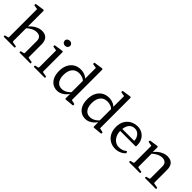

<svg xmlns="http://www.w3.org/2000/svg" viewBox="213 -1900 3056 3056"><g transform="rotate(45 1741.0 -372.0)"><path d="M100 0V-569H192V0ZM456 -325Q456 -374 431 -399.5Q406 -425 357 -425Q315 -425 269.5 -403Q224 -381 183 -340L175 -364Q200 -403 237.5 -434Q275 -465 318 -482.5Q361 -500 400 -500Q474 -500 511 -459Q548 -418 548 -337V0H456ZM40 0Q31 0 31 -10V-20Q31 -30 41 -31L80 -40Q94 -43 97 -47Q100 -51 100 -65V-180H192V-64Q192 -51 195.5 -47Q199 -43 213 -41L275 -30Q284 -29 284 -19V-9Q284 0 274 0ZM100 -568V-714L118 -684L32 -698Q23 -699 23 -709V-721Q23 -730 33 -731L166 -751Q180 -753 186 -749.5Q192 -746 192 -733V-568ZM396 0Q387 0 387 -10V-20Q387 -30 397 -31L436 -40Q450 -43 453 -47Q456 -51 456 -65V-180H548V-64Q548 -51 551.5 -47Q555 -43 569 -41L631 -30Q640 -29 640 -19V-9Q640 0 630 0Z M779 0V-317H871V0ZM719 0Q710 0 710 -10V-20Q710 -30 720 -31L759 -40Q773 -43 776 -47Q779 -51 779 -65V-180H871V-64Q871 -51 874.5 -47Q878 -43 892 -41L954 -30Q963 -29 963 -19V-9Q963 0 953 0ZM779 -317V-463L797 -433L711 -447Q702 -448 702 -458V-470Q702 -479 712 -480L845 -500Q859 -502 865 -498.5Q871 -495 871 -482V-317ZM826 -588Q801 -588 783 -604Q765 -620 765 -644Q765 -668 783 -684Q801 -700 826 -700Q852 -700 869.5 -684Q887 -668 887 -644Q887 -620 869.5 -604Q852 -588 826 -588Z M1423 -162V-597H1515V-162ZM1439 -378Q1412 -410 1376.5 -425Q1341 -440 1297 -440Q1221 -440 1179 -388Q1137 -336 1137 -242Q1137 -159 1172.5 -112Q1208 -65 1270 -65Q1315 -65 1356.5 -87Q1398 -109 1430 -149L1440 -126Q1405 -64 1351.5 -28Q1298 8 1242 8Q1181 8 1136 -22Q1091 -52 1067 -107Q1043 -162 1043 -238Q1043 -318 1071.5 -377Q1100 -436 1152 -468.5Q1204 -501 1273 -501Q1336 -501 1385 -474Q1434 -447 1464 -395ZM1423 -568V-714L1441 -684L1355 -698Q1346 -699 1346 -709V-721Q1346 -730 1356 -731L1489 -751Q1503 -753 1509 -749.5Q1515 -746 1515 -733V-568ZM1515 -162V-28L1496 -59L1582 -39Q1591 -36 1591 -27V-15Q1591 -6 1581 -5L1442 8Q1435 9 1430.5 5.5Q1426 2 1426 -6V-120L1423 -129V-162Z M2058 -162V-597H2150V-162ZM2074 -378Q2047 -410 2011.5 -425Q1976 -440 1932 -440Q1856 -440 1814 -388Q1772 -336 1772 -242Q1772 -159 1807.5 -112Q1843 -65 1905 -65Q1950 -65 1991.5 -87Q2033 -109 2065 -149L2075 -126Q2040 -64 1986.5 -28Q1933 8 1877 8Q1816 8 1771 -22Q1726 -52 1702 -107Q1678 -162 1678 -238Q1678 -318 1706.5 -377Q1735 -436 1787 -468.5Q1839 -501 1908 -501Q1971 -501 2020 -474Q2069 -447 2099 -395ZM2058 -568V-714L2076 -684L1990 -698Q1981 -699 1981 -709V-721Q1981 -730 1991 -731L2124 -751Q2138 -753 2144 -749.5Q2150 -746 2150 -733V-568ZM2150 -162V-28L2131 -59L2217 -39Q2226 -36 2226 -27V-15Q2226 -6 2216 -5L2077 8Q2070 9 2065.5 5.5Q2061 2 2061 -6V-120L2058 -129V-162Z M2549 8Q2484 8 2430 -22.5Q2376 -53 2344.5 -110.5Q2313 -168 2313 -249Q2313 -331 2346 -386.5Q2379 -442 2434 -471Q2489 -500 2555 -500Q2611 -500 2657.5 -473.5Q2704 -447 2732 -398Q2760 -349 2760 -281Q2760 -277 2760 -271Q2760 -265 2759 -260Q2756 -251 2747 -251H2392V-297H2699L2676 -275Q2676 -280 2676 -284.5Q2676 -289 2676 -293Q2676 -337 2659 -371Q2642 -405 2612.5 -425Q2583 -445 2545 -445Q2479 -445 2442.5 -395.5Q2406 -346 2406 -254Q2406 -197 2428 -151Q2450 -105 2488 -78.5Q2526 -52 2574 -52Q2652 -52 2703 -96Q2710 -102 2715 -94L2724 -81Q2729 -74 2723 -65Q2692 -31 2646.5 -11.5Q2601 8 2549 8Z M3281 -325Q3281 -374 3256 -399.5Q3231 -425 3182 -425Q3139 -425 3093 -402.5Q3047 -380 3007 -340L2998 -364Q3025 -404 3062 -434.5Q3099 -465 3141 -482.5Q3183 -500 3225 -500Q3299 -500 3336 -459Q3373 -418 3373 -337V0H3281ZM2924 0V-316H3016V0ZM2864 0Q2855 0 2855 -10V-20Q2855 -30 2865 -31L2904 -40Q2918 -43 2921 -47Q2924 -51 2924 -65V-180H3016V-64Q3016 -51 3019.5 -47Q3023 -43 3037 -41L3099 -30Q3108 -29 3108 -19V-9Q3108 0 3098 0ZM3221 0Q3212 0 3212 -10V-20Q3212 -30 3222 -31L3261 -40Q3275 -43 3278 -47Q3281 -51 3281 -65V-180H3373V-64Q3373 -51 3376.5 -47Q3380 -43 3394 -41L3456 -30Q3465 -29 3465 -19V-9Q3465 0 3455 0ZM2924 -316V-462L2942 -432L2856 -446Q2847 -447 2847 -457V-469Q2847 -477 2857 -480L2984 -499Q2998 -501 3004 -497.5Q3010 -494 3010 -481V-382L3016 -365V-316Z"/></g></svg>

Font: Hahmlet
Style: Regular
Weight: 400
Designer: Minjoo Ham & Mark Frömberg
Foundry: hypertype
Version: Version 1.002